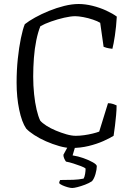

<svg xmlns="http://www.w3.org/2000/svg" viewBox="-20 -740 662 960"><path d="M336 0Q310 0 276.5 -9.5Q243 -19 210 -33.5Q177 -48 151 -65Q125 -82 111 -97Q89 -129 76 -191.5Q63 -254 63 -327Q63 -389 69 -446Q75 -503 84.5 -549Q94 -595 104 -619Q124 -635 155.5 -652.5Q187 -670 225 -685.5Q263 -701 301.5 -710.5Q340 -720 373 -720Q406 -720 442.5 -711Q479 -702 511.5 -687Q544 -672 564 -657Q561 -605 554.5 -562Q548 -519 542 -496Q524 -498 513 -501Q502 -504 498 -506L481 -626Q468 -634 444.5 -642Q421 -650 396.5 -654.5Q372 -659 356 -659Q334 -659 301 -651.5Q268 -644 235.5 -632.5Q203 -621 182 -609Q170 -580 161.5 -538.5Q153 -497 149.5 -450Q146 -403 146 -357Q146 -312 150.5 -269Q155 -226 163 -192Q171 -158 181 -137Q191 -125 212 -111.5Q233 -98 259.5 -87Q286 -76 312 -68.5Q338 -61 359 -61Q378 -61 400 -64Q422 -67 442.5 -72Q463 -77 476 -82L520 -224Q534 -224 545.5 -220Q557 -216 563 -213Q563 -190 560.5 -164Q558 -138 555 -112Q552 -86 548 -61Q529 -49 496.5 -34.5Q464 -20 423 -10Q382 0 336 0ZM341 200Q332 200 318 196Q304 192 292 186.5Q280 181 276 176Q276 170 278 166Q280 162 281 160Q318 160 346 159Q374 158 398 153Q403 145 405.5 129.5Q408 114 408 103Q402 97 384.5 90.5Q367 84 347 77.5Q327 71 310 68Q306 63 301.5 53.5Q297 44 297 34Q306 18 313.5 3.5Q321 -11 337 -37H365L343 37Q370 41 398 51Q426 61 445 72Q464 83 464 91Q464 107 457.5 130Q451 153 440 166Q425 176 405 183.5Q385 191 367.5 195.5Q350 200 341 200Z"/></svg>

Font: Texturina Medium 12pt ExtraLight
Style: Regular
Weight: 250
Version: Version 1.002